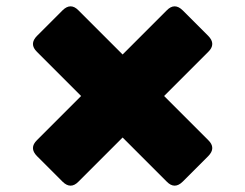

<svg xmlns="http://www.w3.org/2000/svg" viewBox="-20 -663 774 606"><path d="M228 -90Q203 -64 177 -90L97 -170Q71 -196 97 -221L236 -360L97 -499Q71 -524 97 -550L177 -630Q203 -656 228 -630L367 -491L506 -630Q531 -656 557 -630L637 -550Q663 -524 637 -499L498 -360L637 -221Q663 -196 637 -170L557 -90Q531 -64 506 -90L367 -229Z"/></svg>

Font: Bungee Spice
Style: Regular
Weight: 400
Designer: David Jonathan Ross
Foundry: David Jonathan Ross
Version: Version 2.000